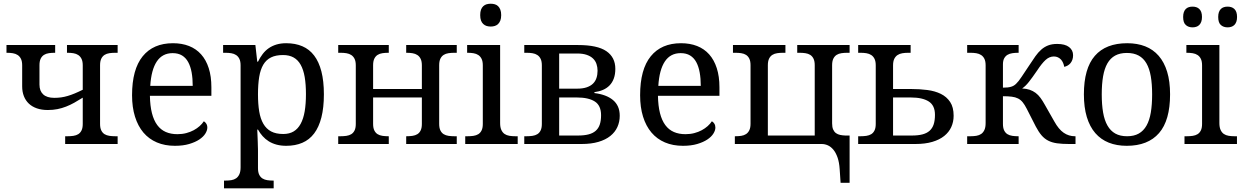

<svg xmlns="http://www.w3.org/2000/svg" viewBox="-20 -780 6733 1040"><path d="M333 0V-42H346.2Q362.8 -42 377.7 -44.2Q392.6 -46.4 403.8 -53.2Q415 -60.1 421.6 -73.5Q428.2 -86.9 428.2 -108.9V-251Q404.3 -235.8 382.3 -223.6Q360.4 -211.4 337.9 -202.6Q315.4 -193.8 291.5 -189Q267.6 -184.1 238.8 -184.1Q205.6 -184.1 179.7 -193.1Q153.8 -202.1 136.2 -218.8Q118.7 -235.4 109.4 -259Q100.1 -282.7 100.1 -312V-425.8Q100.1 -447.8 93.5 -461.2Q86.9 -474.6 75.7 -481.9Q64.5 -489.3 49.6 -491.7Q34.7 -494.1 18.1 -494.1H15.1V-536.1H278.8V-494.1H275.9Q259.3 -494.1 244.4 -491.9Q229.5 -489.7 218.3 -482.7Q207 -475.6 200.4 -462.2Q193.8 -448.7 193.8 -426.8V-321.8Q193.8 -287.1 214.1 -268.6Q234.4 -250 273.9 -250Q293 -250 310.8 -252.4Q328.6 -254.9 346.7 -260.3Q364.7 -265.6 384.8 -273.9Q404.8 -282.2 428.2 -293.9V-425.8Q428.2 -447.8 421.6 -461.2Q415 -474.6 403.8 -481.9Q392.6 -489.3 377.7 -491.7Q362.8 -494.1 346.2 -494.1H342.8V-536.1H617.2V-494.1H604Q587.4 -494.1 572.5 -491.9Q557.6 -489.7 546.4 -482.7Q535.2 -475.6 528.6 -462.2Q522 -448.7 522 -426.8V-108.9Q522 -86.9 528.6 -73.5Q535.2 -60.1 546.4 -53.2Q557.6 -46.4 572.5 -44.2Q587.4 -42 604 -42H617.2V0Z M915 -492.2Q859.4 -492.2 829.3 -447Q799.3 -401.9 793.9 -314.9H1023.9Q1023.9 -354.5 1018.1 -387.2Q1012.2 -419.9 999.5 -443.4Q986.8 -466.8 966.1 -479.5Q945.3 -492.2 915 -492.2ZM927.2 9.8Q873 9.8 829.8 -8.5Q786.6 -26.9 756.8 -62Q727.1 -97.2 711.2 -148.2Q695.3 -199.2 695.3 -264.2Q695.3 -404.3 752.9 -475.1Q810.5 -545.9 917 -545.9Q965.3 -545.9 1003.9 -530.8Q1042.5 -515.6 1069.3 -485.6Q1096.2 -455.6 1110.6 -410.9Q1125 -366.2 1125 -307.1V-261.2H792Q793 -206.5 803 -167.2Q813 -127.9 831.8 -102.5Q850.6 -77.1 877.9 -65.2Q905.3 -53.2 940.9 -53.2Q966.8 -53.2 989 -59.1Q1011.2 -64.9 1029.3 -74.7Q1047.4 -84.5 1061.3 -96.9Q1075.2 -109.4 1084 -123Q1090.8 -120.1 1096.9 -110.8Q1103 -101.6 1103 -88.9Q1103 -73.7 1092.3 -56.4Q1081.5 -39.1 1059.6 -24.4Q1037.6 -9.8 1004.6 0Q971.7 9.8 927.2 9.8Z M1513.2 -481.9Q1474.1 -481.9 1448 -469Q1421.9 -456.1 1406.2 -429.7Q1390.6 -403.3 1384 -363.3Q1377.4 -323.2 1377.4 -269Q1377.4 -216.8 1384 -176.8Q1390.6 -136.7 1406.5 -109.4Q1422.4 -82 1448.5 -68.1Q1474.6 -54.2 1514.2 -54.2Q1547.4 -54.2 1570.6 -68.1Q1593.8 -82 1608.6 -109.4Q1623.5 -136.7 1630.4 -177Q1637.2 -217.3 1637.2 -270Q1637.2 -323.2 1630.4 -363Q1623.5 -402.8 1608.6 -429.2Q1593.8 -455.6 1570.1 -468.8Q1546.4 -481.9 1513.2 -481.9ZM1734.4 -269Q1734.4 -196.8 1720.9 -144Q1707.5 -91.3 1681.6 -57.1Q1655.8 -22.9 1617.7 -6.6Q1579.6 9.8 1530.3 9.8Q1501.5 9.8 1478 3.4Q1454.6 -2.9 1435.8 -14.6Q1417 -26.4 1402.6 -42.5Q1388.2 -58.6 1377.4 -78.1H1373.5Q1374.5 -52.2 1375.5 -29.8Q1376 -20.5 1376.2 -10.5Q1376.5 -0.5 1376.7 8.3Q1377 17.1 1377.2 24.2Q1377.4 31.2 1377.4 35.2V130.9Q1377.4 152.8 1384 166.3Q1390.6 179.7 1401.9 186.8Q1413.1 193.8 1428 196Q1442.9 198.2 1459.5 198.2H1462.4V240.2H1193.4V198.2H1201.2Q1218.3 198.2 1233.2 195.8Q1248 193.4 1259 185.8Q1270 178.2 1276.6 163.8Q1283.2 149.4 1283.2 126V-425.8Q1283.2 -447.8 1276.6 -461.2Q1270 -474.6 1258.8 -481.9Q1247.6 -489.3 1232.7 -491.7Q1217.8 -494.1 1201.2 -494.1H1188.5V-536.1H1363.3L1373.5 -445.8H1377.4Q1388.7 -468.8 1402.8 -487.3Q1417 -505.9 1435.5 -518.8Q1454.1 -531.7 1477.5 -538.8Q1501 -545.9 1530.3 -545.9Q1579.6 -545.9 1617.7 -529.5Q1655.8 -513.2 1681.6 -479.2Q1707.5 -445.3 1720.9 -393.1Q1734.4 -340.8 1734.4 -269Z M2454.1 -536.1V-494.1H2440.9Q2424.3 -494.1 2409.4 -491.9Q2394.5 -489.7 2383.3 -482.7Q2372.1 -475.6 2365.5 -462.2Q2358.9 -448.7 2358.9 -426.8V-108.9Q2358.9 -86.9 2365.5 -73.5Q2372.1 -60.1 2383.3 -53.2Q2394.5 -46.4 2409.4 -44.2Q2424.3 -42 2440.9 -42H2454.1V0H2180.2V-42H2183.1Q2199.7 -42 2214.6 -44.2Q2229.5 -46.4 2240.7 -53.2Q2252 -60.1 2258.5 -73.5Q2265.1 -86.9 2265.1 -108.9V-252H2001V-108.9Q2001 -86.9 2007.6 -73.5Q2014.2 -60.1 2025.4 -53.2Q2036.6 -46.4 2051.5 -44.2Q2066.4 -42 2083 -42H2085.9V0H1812V-42H1825.2Q1841.8 -42 1856.7 -44.2Q1871.6 -46.4 1882.8 -53.2Q1894 -60.1 1900.6 -73.5Q1907.2 -86.9 1907.2 -108.9V-425.8Q1907.2 -447.8 1900.6 -461.2Q1894 -474.6 1882.8 -481.9Q1871.6 -489.3 1856.7 -491.7Q1841.8 -494.1 1825.2 -494.1H1812V-536.1H2085.9V-494.1H2083Q2066.4 -494.1 2051.5 -491.9Q2036.6 -489.7 2025.4 -482.7Q2014.2 -475.6 2007.6 -462.2Q2001 -448.7 2001 -426.8V-297.9H2265.1V-425.8Q2265.1 -447.8 2258.5 -461.2Q2252 -474.6 2240.7 -481.9Q2229.5 -489.3 2214.6 -491.7Q2199.7 -494.1 2183.1 -494.1H2180.2V-536.1Z M2513.2 -42Q2529.8 -42 2544.7 -44.2Q2559.6 -46.4 2570.8 -53.2Q2582 -60.1 2588.6 -73.5Q2595.2 -86.9 2595.2 -108.9V-425.8Q2595.2 -447.8 2588.6 -461.2Q2582 -474.6 2570.8 -481.9Q2559.6 -489.3 2544.7 -491.7Q2529.8 -494.1 2513.2 -494.1H2510.3V-536.1H2689V-113.8Q2689 -90.3 2695.6 -76.2Q2702.1 -62 2713.1 -54.4Q2724.1 -46.9 2739.3 -44.4Q2754.4 -42 2771 -42H2784.2V0H2500V-42ZM2581.1 -698.2Q2581.1 -715.8 2585.4 -727.5Q2589.8 -739.3 2597.7 -746.6Q2605.5 -753.9 2615.7 -756.8Q2626 -759.8 2638.2 -759.8Q2649.9 -759.8 2660.2 -756.8Q2670.4 -753.9 2678 -746.6Q2685.5 -739.3 2690.2 -727.5Q2694.8 -715.8 2694.8 -698.2Q2694.8 -680.7 2690.2 -668.9Q2685.5 -657.2 2678 -649.9Q2670.4 -642.6 2660.2 -639.4Q2649.9 -636.2 2638.2 -636.2Q2626 -636.2 2615.7 -639.4Q2605.5 -642.6 2597.7 -649.9Q2589.8 -657.2 2585.4 -668.9Q2581.1 -680.7 2581.1 -698.2Z M2819.8 -536.1H3110.8Q3215.8 -536.1 3264.4 -502.9Q3313 -469.7 3313 -407.2Q3313 -377.4 3304.9 -355.2Q3296.9 -333 3282 -317.6Q3267.1 -302.2 3246.3 -293.2Q3225.6 -284.2 3199.7 -280.8V-275.9Q3231.4 -272 3256.6 -262.7Q3281.7 -253.4 3299.8 -238.5Q3317.9 -223.6 3327.4 -202.4Q3336.9 -181.2 3336.9 -152.8Q3336.9 -120.1 3324.2 -92Q3311.5 -64 3285.9 -43.5Q3260.3 -22.9 3221.4 -11.5Q3182.6 0 3129.9 0H2819.8V-42H2833Q2849.6 -42 2864.5 -44.2Q2879.4 -46.4 2890.6 -53.2Q2901.9 -60.1 2908.4 -73.5Q2915 -86.9 2915 -108.9V-425.8Q2915 -447.8 2908.4 -461.2Q2901.9 -474.6 2890.6 -481.9Q2879.4 -489.3 2864.5 -491.7Q2849.6 -494.1 2833 -494.1H2819.8ZM3110.8 -45.9Q3144 -45.9 3167.7 -52Q3191.4 -58.1 3206.5 -71.3Q3221.7 -84.5 3228.8 -105.5Q3235.8 -126.5 3235.8 -155.8Q3235.8 -208.5 3201.9 -230.2Q3168 -252 3105 -252H3008.8V-45.9ZM3008.8 -490.2V-299.8H3106Q3136.2 -299.8 3157.5 -306.9Q3178.7 -314 3191.9 -326.9Q3205.1 -339.8 3210.9 -357.7Q3216.8 -375.5 3216.8 -397Q3216.8 -416.5 3210.9 -433.6Q3205.1 -450.7 3192.1 -463.1Q3179.2 -475.6 3158 -482.9Q3136.7 -490.2 3106 -490.2Z M3667 -492.2Q3611.3 -492.2 3581.3 -447Q3551.3 -401.9 3545.9 -314.9H3775.9Q3775.9 -354.5 3770 -387.2Q3764.2 -419.9 3751.5 -443.4Q3738.8 -466.8 3718 -479.5Q3697.3 -492.2 3667 -492.2ZM3679.2 9.8Q3625 9.8 3581.8 -8.5Q3538.6 -26.9 3508.8 -62Q3479 -97.2 3463.1 -148.2Q3447.3 -199.2 3447.3 -264.2Q3447.3 -404.3 3504.9 -475.1Q3562.5 -545.9 3668.9 -545.9Q3717.3 -545.9 3755.9 -530.8Q3794.4 -515.6 3821.3 -485.6Q3848.1 -455.6 3862.5 -410.9Q3877 -366.2 3877 -307.1V-261.2H3543.9Q3544.9 -206.5 3554.9 -167.2Q3564.9 -127.9 3583.7 -102.5Q3602.5 -77.1 3629.9 -65.2Q3657.2 -53.2 3692.9 -53.2Q3718.8 -53.2 3741 -59.1Q3763.2 -64.9 3781.2 -74.7Q3799.3 -84.5 3813.2 -96.9Q3827.1 -109.4 3835.9 -123Q3842.8 -120.1 3848.9 -110.8Q3855 -101.6 3855 -88.9Q3855 -73.7 3844.2 -56.4Q3833.5 -39.1 3811.5 -24.4Q3789.6 -9.8 3756.6 0Q3723.6 9.8 3679.2 9.8Z M4582 210H4533.2L4528.3 137.2Q4525.9 99.1 4516.6 72.8Q4507.3 46.4 4493.7 30.3Q4480 14.2 4463.9 7.1Q4447.8 0 4431.2 0H3960.4V-42H3963.4Q3980 -42 3994.9 -44.2Q4009.8 -46.4 4021 -53.7Q4032.2 -61 4038.8 -74.5Q4045.4 -87.9 4045.4 -109.9V-426.8Q4045.4 -448.7 4038.8 -462.2Q4032.2 -475.6 4021 -482.7Q4009.8 -489.7 3994.9 -491.9Q3980 -494.1 3963.4 -494.1H3950.2V-536.1H4234.4V-494.1H4221.2Q4204.6 -494.1 4189.7 -491.9Q4174.8 -489.7 4163.6 -482.7Q4152.3 -475.6 4145.8 -462.2Q4139.2 -448.7 4139.2 -426.8V-45.9H4393.1V-426.8Q4393.1 -448.7 4386.5 -462.2Q4379.9 -475.6 4368.7 -482.7Q4357.4 -489.7 4342.5 -491.9Q4327.6 -494.1 4311 -494.1H4298.3V-536.1H4582V-494.1H4569.3Q4552.7 -494.1 4537.8 -491.9Q4522.9 -489.7 4511.7 -482.7Q4500.5 -475.6 4493.9 -462.2Q4487.3 -448.7 4487.3 -426.8V-111.8Q4487.3 -91.3 4492.9 -78.6Q4498.5 -65.9 4508.3 -58.8Q4518.1 -51.8 4531 -49.1Q4543.9 -46.4 4559.1 -45.9H4582Z M4912.6 -536.1V-494.1H4899.4Q4882.8 -494.1 4867.9 -491.7Q4853 -489.3 4841.8 -481.9Q4830.6 -474.6 4824 -461.2Q4817.4 -447.8 4817.4 -425.8V-297.9H4914.6Q4960.9 -297.9 5002.7 -292.5Q5044.4 -287.1 5076.2 -271.5Q5107.9 -255.9 5126.7 -227.5Q5145.5 -199.2 5145.5 -152.8Q5145.5 -120.1 5132.8 -92Q5120.1 -64 5094.5 -43.5Q5068.8 -22.9 5030 -11.5Q4991.2 0 4938.5 0H4628.4V-42H4641.6Q4658.2 -42 4673.1 -44.2Q4688 -46.4 4699.2 -53.2Q4710.4 -60.1 4717 -73.5Q4723.6 -86.9 4723.6 -108.9V-425.8Q4723.6 -447.8 4717 -461.2Q4710.4 -474.6 4699.2 -481.9Q4688 -489.3 4673.1 -491.7Q4658.2 -494.1 4641.6 -494.1H4628.4V-536.1ZM4919.4 -45.9Q4952.6 -45.9 4976.3 -52Q5000 -58.1 5015.1 -71.5Q5030.3 -85 5037.4 -106.4Q5044.4 -127.9 5044.4 -158.2Q5044.4 -209 5010.5 -230.5Q4976.6 -252 4913.6 -252H4817.4V-45.9Z M5770.5 0Q5732.4 0 5705.1 -3.9Q5677.7 -7.8 5657.5 -18.3Q5637.2 -28.8 5621.6 -47.1Q5606 -65.4 5590.8 -94.2L5541.5 -190.9Q5530.3 -212.9 5519.5 -226.1Q5508.8 -239.3 5494.4 -246.6Q5480 -253.9 5460.4 -256.3Q5440.9 -258.8 5412.6 -258.8V-108.9Q5412.6 -86.9 5419.2 -73.5Q5425.8 -60.1 5437 -53.2Q5448.2 -46.4 5463.1 -44.2Q5478 -42 5494.6 -42H5497.6V0H5218.8V-42H5236.8Q5253.4 -42 5268.6 -44.4Q5283.7 -46.9 5294.7 -54.4Q5305.7 -62 5312.3 -76.2Q5318.8 -90.3 5318.8 -113.8V-425.8Q5318.8 -447.8 5312.3 -461.2Q5305.7 -474.6 5294.4 -481.9Q5283.2 -489.3 5268.3 -491.7Q5253.4 -494.1 5236.8 -494.1H5218.8V-536.1H5497.6V-494.1H5494.6Q5478.5 -494.1 5463.6 -491.9Q5448.7 -489.7 5437.5 -483.2Q5426.3 -476.6 5419.4 -464.1Q5412.6 -451.7 5412.6 -431.2V-305.2Q5427.2 -305.2 5438 -306.4Q5448.7 -307.6 5456.8 -310.1Q5464.8 -312.5 5471.4 -316.4Q5478 -320.3 5483.9 -326.2Q5496.6 -337.9 5513.7 -363.8Q5530.8 -389.6 5556.6 -428.2Q5573.7 -454.6 5588.6 -475.6Q5603.5 -496.6 5620.1 -511.2Q5636.7 -525.9 5657.2 -533.9Q5677.7 -542 5706.5 -542Q5749 -542 5770.8 -525.1Q5792.5 -508.3 5792.5 -481Q5792.5 -466.8 5788.6 -456.1Q5784.7 -445.3 5778.1 -437.5Q5771.5 -429.7 5762.7 -424.8Q5753.9 -419.9 5744.6 -418Q5742.7 -429.2 5738.3 -439.5Q5733.9 -449.7 5727.1 -457.3Q5720.2 -464.8 5710.4 -469.5Q5700.7 -474.1 5688.5 -474.1Q5664.1 -474.1 5643.6 -455.3Q5623 -436.5 5597.7 -397.9Q5584 -377.9 5573.2 -363Q5562.5 -348.1 5553.2 -336.4Q5543.9 -324.7 5535.2 -316.2Q5526.4 -307.6 5516.6 -300.8Q5540 -299.8 5557.6 -293.7Q5575.2 -287.6 5589.6 -276.9Q5604 -266.1 5615.7 -250.2Q5627.4 -234.4 5638.7 -213.9L5690.9 -122.1Q5714.4 -79.6 5741.7 -60.8Q5769 -42 5802.7 -42H5805.7V0Z M6317.9 -269Q6317.9 -127.9 6258.1 -59.1Q6198.2 9.8 6083 9.8Q6028.8 9.8 5985.8 -7.3Q5942.9 -24.4 5912.8 -59.1Q5882.8 -93.8 5866.9 -146.2Q5851.1 -198.7 5851.1 -269Q5851.1 -409.2 5910.4 -477.5Q5969.7 -545.9 6085.9 -545.9Q6140.1 -545.9 6183.1 -529.1Q6226.1 -512.2 6256.1 -477.8Q6286.1 -443.4 6302 -391.4Q6317.9 -339.4 6317.9 -269ZM5947.8 -269Q5947.8 -213.4 5955.1 -170.9Q5962.4 -128.4 5978.8 -99.9Q5995.1 -71.3 6021.2 -56.6Q6047.4 -42 6085 -42Q6122.6 -42 6148.4 -56.6Q6174.3 -71.3 6190.4 -99.9Q6206.5 -128.4 6213.6 -170.9Q6220.7 -213.4 6220.7 -269Q6220.7 -324.7 6213.4 -366.7Q6206.1 -408.7 6189.9 -436.8Q6173.8 -464.8 6147.7 -479Q6121.6 -493.2 6084 -493.2Q6046.4 -493.2 6020.5 -479Q5994.6 -464.8 5978.5 -436.8Q5962.4 -408.7 5955.1 -366.7Q5947.8 -324.7 5947.8 -269Z M6409.2 -42Q6425.8 -42 6440.7 -44.2Q6455.6 -46.4 6466.8 -53.2Q6478 -60.1 6484.6 -73.5Q6491.2 -86.9 6491.2 -108.9V-425.8Q6491.2 -447.8 6484.6 -461.2Q6478 -474.6 6466.8 -481.9Q6455.6 -489.3 6440.7 -491.7Q6425.8 -494.1 6409.2 -494.1H6406.2V-536.1H6585V-113.8Q6585 -90.3 6591.6 -76.2Q6598.1 -62 6609.1 -54.4Q6620.1 -46.9 6635.3 -44.4Q6650.4 -42 6667 -42H6680.2V0H6396V-42ZM6388.7 -688Q6388.7 -703.6 6392.6 -714.4Q6396.5 -725.1 6403.3 -731.7Q6410.2 -738.3 6419.4 -741.2Q6428.7 -744.1 6439.5 -744.1Q6450.2 -744.1 6459.5 -741.2Q6468.8 -738.3 6475.8 -731.7Q6482.9 -725.1 6486.8 -714.4Q6490.7 -703.6 6490.7 -688Q6490.7 -672.9 6486.8 -662.1Q6482.9 -651.4 6475.8 -644.5Q6468.8 -637.7 6459.5 -634.8Q6450.2 -631.8 6439.5 -631.8Q6417.5 -631.8 6403.1 -644.5Q6388.7 -657.2 6388.7 -688ZM6578.6 -688Q6578.6 -703.6 6582.5 -714.4Q6586.4 -725.1 6593.3 -731.7Q6600.1 -738.3 6609.4 -741.2Q6618.7 -744.1 6629.4 -744.1Q6640.1 -744.1 6649.4 -741.2Q6658.7 -738.3 6665.8 -731.7Q6672.9 -725.1 6676.8 -714.4Q6680.7 -703.6 6680.7 -688Q6680.7 -672.9 6676.8 -662.1Q6672.9 -651.4 6665.8 -644.5Q6658.7 -637.7 6649.4 -634.8Q6640.1 -631.8 6629.4 -631.8Q6607.4 -631.8 6593 -644.5Q6578.6 -657.2 6578.6 -688Z"/></svg>

Font: Droid-TTFautohint Serif
Style: Regular
Weight: 400
Foundry: Ascender Corporation
Version: Version 1.00; ttfautohint (v1.00rc1.4-1a1c-dirty) -l 8 -r 50